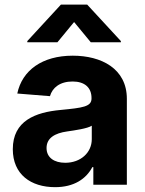

<svg xmlns="http://www.w3.org/2000/svg" viewBox="-20 -791 620 822"><path d="M34.8 -152.3C34.8 -44.4 111.9 10.3 215.9 10.3C296.5 10.3 348.7 -24.9 375.4 -75.6H379.6V0H523.1V-367.9C523.1 -497.9 413 -552.6 291.5 -552.6C160.9 -552.6 74.9 -490.1 54 -390.6L193.9 -379.3C204.2 -415.5 236.5 -442.1 290.8 -442.1C342.3 -442.1 371.8 -416.2 371.8 -371.4V-369.3C371.8 -334.2 334.5 -329.5 239.7 -320.3C131.7 -310.4 34.8 -274.1 34.8 -152.3ZM96.9 -610.1H225.9L297.2 -696.7L368.6 -610.1H497.5V-615.1L353.3 -771.3H240.8L96.9 -615.1ZM267.8 -228.3C300.8 -233 354.8 -240.8 372.9 -252.8V-195C372.9 -137.8 325.6 -94.1 259.2 -94.1C212.7 -94.1 179.3 -115.8 179.3 -157.3C179.3 -199.9 214.5 -220.9 267.8 -228.3Z"/></svg>

Font: Inter-Hewn
Style: Bold
Weight: 700
Designer: Rasmus Andersson
Foundry: rsms
Version: Version 3.012;git-f93a4a705